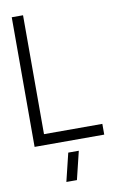

<svg xmlns="http://www.w3.org/2000/svg" viewBox="-99 -754 633 1021"><g transform="rotate(-10 217.5 -243.5)"><path d="M174 213 211 61H268L231 213ZM40 0V-700H101V-58H416V0Z"/></g></svg>

Font: Stick No Bills Light
Style: Regular
Weight: 300
Version: Version 2.000